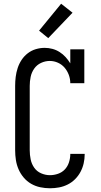

<svg xmlns="http://www.w3.org/2000/svg" viewBox="-20 -999 540 1027"><path d="M247 8Q221 8 195 2.5Q169 -3 146.5 -16Q124 -29 107 -49Q90 -69 79.5 -93Q69 -117 65 -143Q61 -169 61 -195V-540Q61 -564 64 -588Q67 -612 74.5 -635Q82 -658 95.5 -678.5Q109 -699 128.5 -714Q148 -729 171.5 -736Q195 -743 219 -743Q240 -743 260.5 -737.5Q281 -732 299 -720.5Q317 -709 331 -693.5Q345 -678 356 -660V-735H431V-554H356Q356 -577 348 -598.5Q340 -620 325.5 -637Q311 -654 290 -663.5Q269 -673 246 -673Q222 -673 199.5 -662.5Q177 -652 163 -632Q149 -612 144 -588Q139 -564 139 -540V-195Q139 -171 144 -146.5Q149 -122 163 -102Q177 -82 200 -72Q223 -62 247 -62Q269 -62 290.5 -69.5Q312 -77 327 -93Q342 -109 349 -131Q356 -153 356 -175V-176H433V-174Q433 -149 427.5 -125Q422 -101 410.5 -79.5Q399 -58 381.5 -40.5Q364 -23 342 -12Q320 -1 296 3.5Q272 8 247 8ZM238 -795 189 -835 307 -979 368 -931Z"/></svg>

Font: Iosevka Curly Slab
Style: Regular
Weight: 400
Monospace: yes
Designer: Belleve Invis
Foundry: Belleve Invis
Version: Version 22.1.2; ttfautohint (v1.8.4)